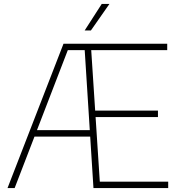

<svg xmlns="http://www.w3.org/2000/svg" viewBox="-20 -964 918 984"><path d="M18.5 0 305.5 -740H429.5L428.5 -707H327.5L55 0ZM145 -264 155 -297H459.5V-264ZM459 0 412 -740H837V-707H447.5L491.5 -33H842V0ZM460.5 -364V-397H789.5V-364ZM414 -808 501.5 -944H541L446 -808Z"/></svg>

Font: Encode Sans SC Thin
Style: Regular
Weight: 250
Designer: Multiple Designers
Foundry: Impallari Type
Version: Version 3.002